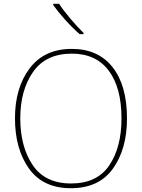

<svg xmlns="http://www.w3.org/2000/svg" viewBox="-20 -983 750 1013"><path d="M650 -358Q650 -532 574 -628.5Q498 -725 359 -725Q214 -725 136.5 -622.5Q59 -520 59 -359Q59 -197 133 -93.5Q207 10 354 10Q502 10 576 -93.5Q650 -197 650 -358ZM87 -359Q87 -507 154.5 -603.5Q222 -700 359 -700Q486 -700 553.5 -610.5Q621 -521 621 -358Q621 -206 556.5 -110.5Q492 -15 355 -15Q218 -15 152.5 -112Q87 -209 87 -359ZM292 -963H261V-956Q285 -922 323.5 -879Q362 -836 400 -803H421V-809Q390 -839 351 -885Q312 -931 292 -963Z"/></svg>

Font: Noto Sans Display Thin
Style: Regular
Weight: 250
Designer: Monotype Design Team
Foundry: Monotype Imaging Inc.
Version: Version 1.900